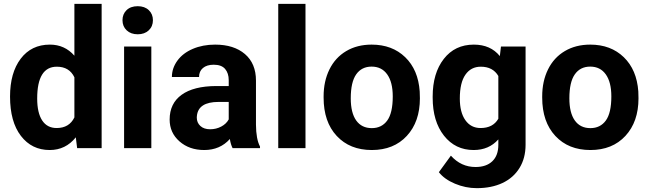

<svg xmlns="http://www.w3.org/2000/svg" viewBox="-20 -770 3372 998"><path d="M32.2 -268.1Q32.2 -391.6 87.6 -464.8Q143.1 -538.1 239.3 -538.1Q316.4 -538.1 366.7 -480.5V-750H508.3V0H380.9L374 -56.2Q321.3 9.8 238.3 9.8Q145 9.8 88.6 -63.7Q32.2 -137.2 32.2 -268.1ZM173.3 -257.8Q173.3 -183.6 199.2 -144Q225.1 -104.5 274.4 -104.5Q339.8 -104.5 366.7 -159.7V-368.2Q340.3 -423.3 275.4 -423.3Q173.3 -423.3 173.3 -257.8Z M766.6 0H625V-528.3H766.6ZM616.7 -665Q616.7 -696.8 637.9 -717.3Q659.2 -737.8 695.8 -737.8Q731.9 -737.8 753.4 -717.3Q774.9 -696.8 774.9 -665Q774.9 -632.8 753.2 -612.3Q731.4 -591.8 695.8 -591.8Q660.2 -591.8 638.4 -612.3Q616.7 -632.8 616.7 -665Z M1189 0Q1179.2 -19 1174.8 -47.4Q1123.5 9.8 1041.5 9.8Q963.9 9.8 912.8 -35.2Q861.8 -80.1 861.8 -148.4Q861.8 -232.4 924.1 -277.3Q986.3 -322.3 1104 -322.8H1168.9V-353Q1168.9 -389.6 1150.1 -411.6Q1131.3 -433.6 1090.8 -433.6Q1055.2 -433.6 1034.9 -416.5Q1014.6 -399.4 1014.6 -369.6H873.5Q873.5 -415.5 901.9 -454.6Q930.2 -493.7 981.9 -515.9Q1033.7 -538.1 1098.1 -538.1Q1195.8 -538.1 1253.2 -489Q1310.5 -439.9 1310.5 -351.1V-122.1Q1311 -46.9 1331.5 -8.3V0ZM1072.3 -98.1Q1103.5 -98.1 1129.9 -112.1Q1156.2 -126 1168.9 -149.4V-240.2H1116.2Q1010.3 -240.2 1003.4 -167L1002.9 -158.7Q1002.9 -132.3 1021.5 -115.2Q1040 -98.1 1072.3 -98.1Z M1567.9 0H1426.3V-750H1567.9Z M1662.1 -269Q1662.1 -347.7 1692.4 -409.2Q1722.7 -470.7 1779.5 -504.4Q1836.4 -538.1 1911.6 -538.1Q2018.6 -538.1 2086.2 -472.7Q2153.8 -407.2 2161.6 -294.9L2162.6 -258.8Q2162.6 -137.2 2094.7 -63.7Q2026.9 9.8 1912.6 9.8Q1798.3 9.8 1730.2 -63.5Q1662.1 -136.7 1662.1 -262.7ZM1803.2 -258.8Q1803.2 -183.6 1831.5 -143.8Q1859.9 -104 1912.6 -104Q1963.9 -104 1992.7 -143.3Q2021.5 -182.6 2021.5 -269Q2021.5 -342.8 1992.7 -383.3Q1963.9 -423.8 1911.6 -423.8Q1859.9 -423.8 1831.5 -383.5Q1803.2 -343.3 1803.2 -258.8Z M2229 -268.1Q2229 -389.6 2286.9 -463.9Q2344.7 -538.1 2442.9 -538.1Q2529.8 -538.1 2578.1 -478.5L2584 -528.3H2711.9V-17.6Q2711.9 51.8 2680.4 103Q2648.9 154.3 2591.8 181.2Q2534.7 208 2458 208Q2399.9 208 2344.7 184.8Q2289.6 161.6 2261.2 125L2323.7 39.1Q2376.5 98.1 2451.7 98.1Q2507.8 98.1 2539.1 68.1Q2570.3 38.1 2570.3 -17.1V-45.4Q2521.5 9.8 2441.9 9.8Q2346.7 9.8 2287.8 -64.7Q2229 -139.2 2229 -262.2ZM2370.1 -257.8Q2370.1 -186 2398.9 -145.3Q2427.7 -104.5 2478 -104.5Q2542.5 -104.5 2570.3 -152.8V-375Q2542 -423.3 2479 -423.3Q2428.2 -423.3 2399.2 -381.8Q2370.1 -340.3 2370.1 -257.8Z M2798.3 -269Q2798.3 -347.7 2828.6 -409.2Q2858.9 -470.7 2915.8 -504.4Q2972.7 -538.1 3047.9 -538.1Q3154.8 -538.1 3222.4 -472.7Q3290 -407.2 3297.9 -294.9L3298.8 -258.8Q3298.8 -137.2 3231 -63.7Q3163.1 9.8 3048.8 9.8Q2934.6 9.8 2866.5 -63.5Q2798.3 -136.7 2798.3 -262.7ZM2939.5 -258.8Q2939.5 -183.6 2967.8 -143.8Q2996.1 -104 3048.8 -104Q3100.1 -104 3128.9 -143.3Q3157.7 -182.6 3157.7 -269Q3157.7 -342.8 3128.9 -383.3Q3100.1 -423.8 3047.9 -423.8Q2996.1 -423.8 2967.8 -383.5Q2939.5 -343.3 2939.5 -258.8Z"/></svg>

Font: Shabnam FD
Style: Bold-FD
Weight: 700
Foundry: DejaVu fonts team - Redesigned by Saber Rastikerdar - Based on Vazir font
Version: Version 5.0.1